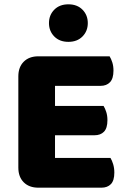

<svg xmlns="http://www.w3.org/2000/svg" viewBox="-20 -867 588 890"><path d="M158 3Q115 3 90 -22Q65 -47 65 -90V-513Q65 -556 90 -581Q115 -606 158 -606H488Q495 -595 500.5 -578Q506 -561 506 -540Q506 -503 490 -486Q474 -469 446 -469H235V-376H460Q467 -365 472.5 -348Q478 -331 478 -310Q478 -273 462 -256.5Q446 -240 418 -240H235V-135H492Q499 -124 504.5 -106Q510 -88 510 -67Q510 -30 494 -13.5Q478 3 450 3ZM387 -760Q387 -723 362.5 -698Q338 -673 297 -673Q256 -673 231.5 -698Q207 -723 207 -760Q207 -797 231.5 -822Q256 -847 297 -847Q338 -847 362.5 -822Q387 -797 387 -760Z"/></svg>

Font: Baloo 2 ExtraBold
Style: Regular
Weight: 800
Designer: Sarang Kulkarni and Ek Type
Foundry: Ek Type
Version: Version 1.640;hotconv 1.0.111;makeotfexe 2.5.65597; ttfautoh